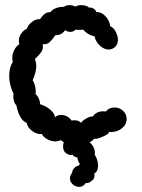

<svg xmlns="http://www.w3.org/2000/svg" viewBox="-20 -566 558 752"><path d="M429 -145Q448 -145 462 -132Q476 -119 476 -100Q476 -78 457.5 -63.5Q439 -49 416 -49Q407 -49 403 -50Q411 -48 401.5 -41Q392 -34 375 -27.5Q358 -21 348 -22Q341 -13 331 -9Q355 13 351 40Q356 47 360 58.5Q364 70 364 82Q364 106 349 114Q354 128 342 140Q330 152 316 151Q306 166 290 166Q276 166 265 156Q254 146 254 133Q254 121 262 112Q263 101 270.5 92.5Q278 84 288 83L293 76Q286 68 283 51Q270 49 264 40L256 41Q249 41 244 37Q227 29 227 8Q227 -2 230 -9Q226 -11 218 -17Q206 -12 197 -12Q181 -12 165.5 -20.5Q150 -29 144 -41Q125 -39 106.5 -52.5Q88 -66 85 -84Q55 -97 44 -154Q38 -159 35 -169Q32 -179 32 -189Q32 -196 33 -199Q16 -233 16 -269Q16 -302 30 -323Q28 -333 28 -338Q28 -355 36 -370.5Q44 -386 56 -393Q54 -398 54 -407Q54 -423 64.5 -436.5Q75 -450 85 -453Q89 -467 104.5 -479.5Q120 -492 137 -491Q157 -521 177 -518Q186 -530 201.5 -535Q217 -540 230 -539Q240 -546 252 -546Q264 -546 276 -540Q284 -546 298 -546Q308 -546 317 -543Q326 -540 329 -536Q337 -538 346 -532.5Q355 -527 357 -519Q374 -519 386.5 -508.5Q399 -498 405.5 -484.5Q412 -471 411 -464Q428 -456 435 -438Q442 -422 442 -410Q442 -390 427 -379Q417 -372 406 -372Q388 -372 371.5 -387Q355 -402 350 -424Q337 -426 325 -433.5Q313 -441 306 -450Q303 -449 291 -449Q280 -449 276 -450Q267 -441 256 -441Q245 -441 235 -448Q222 -428 197 -428Q184 -410 174 -400.5Q164 -391 147 -393Q148 -390 148 -384Q148 -372 142 -363Q136 -354 128.5 -346.5Q121 -339 117 -335Q122 -320 122 -307Q122 -284 108 -252Q113 -245 116.5 -232.5Q120 -220 120 -208Q120 -201 119 -198Q126 -193 131.5 -181Q137 -169 137 -158Q162 -150 178.5 -135Q195 -120 195 -107Q206 -116 219 -116Q231 -116 242.5 -110Q254 -104 260 -94Q265 -95 272 -95Q287 -95 298 -85Q302 -93 318 -102Q334 -111 344 -110Q350 -120 360.5 -125Q371 -130 383 -130Q391 -130 394 -129Q407 -145 429 -145Z"/></svg>

Font: Pangolin
Style: Regular
Weight: 400
Designer: Kevin Burke
Foundry: Google, Inc.
Version: Version 1.101